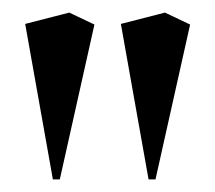

<svg xmlns="http://www.w3.org/2000/svg" viewBox="-20 -821 342 305"><path d="M64 -536H75L130 -782L90 -801L20 -783ZM216 -536H227L282 -782L242 -801L172 -783Z"/></svg>

Font: Mazius Display
Style: Regular
Weight: 400
Designer: Alberto Casagrande & Collletttivo
Foundry: Collletttivo
Version: Version 2.000;Glyphs 3.2 (3217)